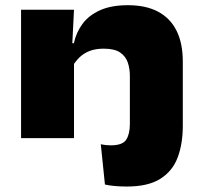

<svg xmlns="http://www.w3.org/2000/svg" viewBox="-20 -518 760 720"><path d="M467 -84.5V-234Q467 -259.5 459.5 -282.8Q452 -306 431 -320.8Q410 -335.5 369 -335.5Q337.5 -335.5 315.2 -326.5Q293 -317.5 278 -302.8Q263 -288 252.5 -270.5L232 -356H257Q265.5 -396 289.2 -428.2Q313 -460.5 355 -479.5Q397 -498.5 459.5 -498.5Q527.5 -498.5 573.2 -474Q619 -449.5 642.2 -402.5Q665.5 -355.5 665.5 -287.5V-84.5ZM59 0V-481.5H257.5L249.5 -322L257.5 -304.5V0ZM455.5 181.5Q431 181.5 409.8 179.5Q388.5 177.5 373.5 174L358 23Q367 25 376.2 26Q385.5 27 395.5 27Q440 27 453.5 5.5Q467 -16 467 -52.5V-101.5H665.5V-46Q665.5 20.5 646.5 71.8Q627.5 123 581.8 152.2Q536 181.5 455.5 181.5Z"/></svg>

Font: Anek Latin Expanded ExtraBold
Style: Regular
Weight: 800
Width: 7
Designer: Yesha Goshar
Foundry: Ek Type
Version: Version 1.003